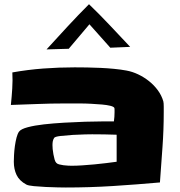

<svg xmlns="http://www.w3.org/2000/svg" viewBox="-20 -959 832 888"><path d="M737.3 -440.4Q737.3 -358.4 731.4 -277.3Q725.6 -196.3 719.7 -115.2Q610.4 -105.5 502 -98.6Q393.6 -91.8 284.2 -91.8Q274.4 -91.8 248 -92.3Q221.7 -92.8 192.4 -94.2Q163.1 -95.7 136.7 -98.1Q110.4 -100.6 101.6 -105.5Q69.3 -123 56.6 -149.9Q43.9 -176.8 43.9 -210.9Q43.9 -222.7 44.9 -242.2Q45.9 -261.7 48.8 -283.2Q51.8 -304.7 56.6 -323.2Q61.5 -341.8 68.4 -350.6Q77.1 -362.3 108.4 -370.6Q139.6 -378.9 183.1 -383.8Q226.6 -388.7 276.9 -391.6Q327.1 -394.5 373 -396Q418.9 -397.5 455.1 -397.5Q491.2 -397.5 506.8 -397.5Q509.8 -418.9 509.8 -439.5Q509.8 -441.4 509.8 -449.7Q509.8 -458 508.8 -460Q505.9 -465.8 490.2 -469.7Q474.6 -473.6 451.7 -475.6Q428.7 -477.5 401.9 -479Q375 -480.5 349.6 -480.5Q324.2 -480.5 304.7 -480.5Q285.2 -480.5 276.4 -480.5Q214.8 -480.5 153.3 -478Q91.8 -475.6 30.3 -473.6Q34.2 -510.7 36.6 -548.8Q39.1 -586.9 37.1 -624Q108.4 -636.7 180.2 -642.1Q252 -647.5 325.2 -647.5Q351.6 -647.5 382.8 -647Q414.1 -646.5 445.3 -645Q476.6 -643.6 507.3 -640.6Q538.1 -637.7 564.5 -632.8Q591.8 -627.9 618.7 -615.2Q645.5 -602.5 668.9 -584Q692.4 -565.4 710 -541.5Q727.5 -517.6 735.4 -490.2Q736.3 -487.3 736.8 -480.5Q737.3 -473.6 737.3 -465.3Q737.3 -457 737.3 -450.2Q737.3 -443.4 737.3 -440.4ZM519.5 -210.9V-335.9Q491.2 -336.9 462.9 -337.4Q434.6 -337.9 406.2 -337.9Q400.4 -337.9 373.5 -337.4Q346.7 -336.9 315.9 -335Q285.2 -333 259.8 -330.1Q234.4 -327.1 230.5 -321.3Q225.6 -313.5 224.1 -305.2Q222.7 -296.9 222.7 -288.1Q222.7 -281.2 223.6 -269.5Q224.6 -257.8 227.1 -245.1Q229.5 -232.4 232.4 -221.7Q235.4 -210.9 240.2 -206.1Q244.1 -201.2 253.4 -198.7Q262.7 -196.3 273.4 -194.8Q284.2 -193.4 294.9 -192.9Q305.7 -192.4 311.5 -192.4Q335 -192.4 361.8 -194.3Q388.7 -196.3 416.5 -198.7Q444.3 -201.2 470.7 -204.6Q497.1 -208 519.5 -210.9ZM582 -742.2 490.2 -738.3 393.6 -846.7 297.9 -733.4 195.3 -730.5Q244.1 -784.2 292.5 -836.4Q340.8 -888.7 391.6 -939.5Q441.4 -891.6 487.8 -842.3Q534.2 -793 582 -742.2Z"/></svg>

Font: Slackey
Style: Regular
Weight: 400
Designer: Squid
Foundry: Font Diner, Inc DBA Sideshow
Version: Version 1.001